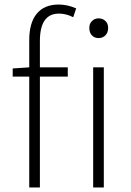

<svg xmlns="http://www.w3.org/2000/svg" viewBox="-20 -827 580 847"><path d="M239 -807Q277 -807 316 -790L303 -751Q272 -767 240 -767Q156 -767 156 -646V0H109V-650Q109 -727 142.5 -767Q176 -807 239 -807ZM36 -525 110 -530H279V-489H36ZM391 -530H438V0H391ZM374 -704Q374 -723 386 -734.5Q398 -746 415 -746Q433 -746 445 -734.5Q457 -723 457 -704Q457 -683 445 -671Q433 -659 415 -659Q397 -659 385.5 -671Q374 -683 374 -704Z"/></svg>

Font: Merged Yaku Han JP ExtraLight
Style: Regular
Weight: 250
Designer: Ryoko NISHIZUKA 西塚涼子 (kana, bopomofo & ideographs); Paul D. Hunt (Latin, Greek & Cyrillic); Sandoll Communications 산돌커뮤니
Foundry: Adobe
Version: Version 2.004